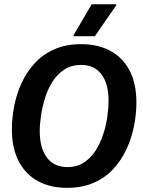

<svg xmlns="http://www.w3.org/2000/svg" viewBox="-20 -870 672 902"><path d="M295 12.5Q217.5 12.5 159.6 -18.3Q101.7 -49.2 68.8 -110.8Q35.8 -172.5 35.8 -263.3Q35.8 -315.8 46.7 -371.7Q57.5 -427.5 81.2 -479.6Q105 -531.7 142.9 -572.9Q180.8 -614.2 235 -638.3Q289.2 -662.5 361.7 -662.5Q439.2 -662.5 497.5 -631.7Q555.8 -600.8 588.3 -539.6Q620.8 -478.3 620.8 -387.5Q620.8 -334.2 609.6 -277.9Q598.3 -221.7 574.6 -170Q550.8 -118.3 513.3 -77.1Q475.8 -35.8 421.2 -11.7Q366.7 12.5 295 12.5ZM296.7 -85Q340.8 -85 373.8 -106.2Q406.7 -127.5 428.8 -162.1Q450.8 -196.7 464.6 -238.3Q478.3 -280 484.2 -321.7Q490 -363.3 490 -396.7Q490 -476.7 456.7 -520.8Q423.3 -565 360.8 -565Q316.7 -565 283.8 -544.2Q250.8 -523.3 228.3 -488.8Q205.8 -454.2 192.5 -412.5Q179.2 -370.8 172.9 -329.2Q166.7 -287.5 166.7 -253.3Q166.7 -174.2 200.4 -129.6Q234.2 -85 296.7 -85ZM325.8 -700V-705L410.8 -850H525.8V-845L425.8 -700Z"/></svg>

Font: Familjen Grotesk SemiBold
Style: Italic
Weight: 600
Italic angle: -9.46201°
Designer: Anders Wikstroem, Jonas Baeckman, Matilda Gysing, Kristian Moeller
Foundry: Familjen STHLM AB
Version: Version 2.002